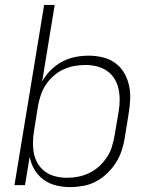

<svg xmlns="http://www.w3.org/2000/svg" viewBox="-20 -755 640 783"><path d="M266 8Q236 8 208 1Q180 -6 157.5 -22.5Q135 -39 120.5 -63.5Q106 -88 101 -116L82 0H39L160 -735H203L152 -423Q166 -448 187 -469Q208 -490 233.5 -503.5Q259 -517 286.5 -522.5Q314 -528 341 -528Q370 -528 398 -521.5Q426 -515 448.5 -499Q471 -483 485 -460Q499 -437 505.5 -409.5Q512 -382 511 -353Q510 -324 505 -294L489 -194Q485 -168 476.5 -142Q468 -116 453 -92Q438 -68 417 -48Q396 -28 371.5 -15Q347 -2 319.5 3Q292 8 266 8ZM254 -30Q276 -30 299 -34.5Q322 -39 344 -49.5Q366 -60 384 -76.5Q402 -93 415.5 -113Q429 -133 436 -155.5Q443 -178 447 -201L464 -301Q468 -325 468 -348.5Q468 -372 463 -394Q458 -416 446 -435Q434 -454 415.5 -466.5Q397 -479 374.5 -484.5Q352 -490 328 -490Q306 -490 283.5 -486Q261 -482 239 -472Q217 -462 198.5 -445.5Q180 -429 167 -409.5Q154 -390 146.5 -367.5Q139 -345 135 -323L119 -223Q115 -199 114.5 -175Q114 -151 118.5 -128.5Q123 -106 135 -86.5Q147 -67 165.5 -54Q184 -41 207 -35.5Q230 -30 254 -30Z"/></svg>

Font: Iosevka Extralight Extended
Style: Italic
Weight: 200
Width: 7
Italic angle: -9°
Monospace: yes
Designer: Belleve Invis
Foundry: Belleve Invis
Version: Version 32.5.0; ttfautohint (v1.8.4)